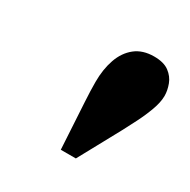

<svg xmlns="http://www.w3.org/2000/svg" viewBox="-89 -833 491 497"><g transform="rotate(30 156.5 -585.0)"><path d="M150 -420 142 -558Q141 -575 140.5 -589.5Q140 -604 140 -617Q140 -655 150.5 -685Q161 -715 183 -732.5Q205 -750 239 -750Q268 -750 284 -738Q300 -726 306.5 -708.5Q313 -691 313 -675Q313 -656 304 -631.5Q295 -607 283 -583.5Q271 -560 262 -543L195 -420Z"/></g></svg>

Font: Instrument Sans
Style: Bold Italic
Weight: 700
Italic angle: -13°
Designer: Rodrigo Fuenzalida
Foundry: fragTYPE
Version: Version 1.000;gftools[0.9.28]